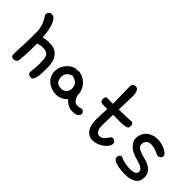

<svg xmlns="http://www.w3.org/2000/svg" viewBox="2 -1103 1682 1682"><g transform="rotate(45 843.0 -261.5)"><path d="M31.2 -438.5Q24.4 -446.3 24.4 -458Q24.4 -472.7 35.2 -483.9Q45.9 -495.1 62.5 -495.1Q87.9 -495.1 104.5 -471.2Q121.1 -447.3 130.4 -415Q139.6 -382.8 144 -348.6Q148.4 -314.5 150.4 -293.9Q166 -297.9 181.6 -300.8Q197.3 -303.7 215.8 -303.7Q231.4 -303.7 257.3 -301.3Q283.2 -298.8 307.6 -282.7Q332 -266.6 349.6 -231.4Q367.2 -196.3 367.2 -130.9Q367.2 -99.6 366.2 -71.3Q365.2 -43 360.8 -20.5Q356.4 2 347.7 15.1Q338.9 28.3 323.2 28.3Q310.5 28.3 298.3 20.5Q286.1 12.7 286.1 -1Q286.1 -17.6 290 -43.5Q293.9 -69.3 293.9 -97.7Q293.9 -133.8 292 -159.7Q290 -185.5 282.2 -202.1Q274.4 -218.8 257.8 -226.1Q241.2 -233.4 211.9 -233.4Q207 -233.4 202.1 -232.9Q197.3 -232.4 192.4 -232.4L153.3 -222.7Q153.3 -168.9 151.4 -114.3Q149.4 -59.6 144.5 -12.7Q142.6 3.9 130.9 13.2Q119.1 22.5 105.5 22.5Q91.8 22.5 82 15.1Q72.3 7.8 72.3 -6.8Q72.3 -57.6 75.7 -111.3Q79.1 -165 79.1 -216.8Q79.1 -248 79.6 -275.4Q80.1 -302.7 76.2 -328.6Q72.3 -354.5 62 -381.3Q51.8 -408.2 31.2 -438.5Z M567.4 -304.7Q573.2 -309.6 584 -309.6Q617.2 -306.6 643.6 -291.5Q669.9 -276.4 688 -254.4Q706.1 -232.4 715.3 -206.1Q724.6 -179.7 724.6 -155.3V-150.4Q731.4 -127.9 739.3 -115.2Q747.1 -102.5 756.3 -95.7Q765.6 -88.9 774.9 -87.4Q784.2 -85.9 793.9 -85.9Q802.7 -85.9 813 -89.8Q823.2 -93.8 836.9 -93.8Q849.6 -93.8 857.9 -83.5Q866.2 -73.2 866.2 -61.5Q866.2 -50.8 859.9 -42.5Q853.5 -34.2 843.3 -28.8Q833 -23.4 820.8 -21Q808.6 -18.6 796.9 -18.6Q759.8 -18.6 732.4 -34.2Q705.1 -49.8 689.5 -70.3Q669.9 -47.9 642.6 -35.2Q615.2 -22.5 585 -22.5Q557.6 -22.5 530.3 -31.2Q502.9 -40 481.4 -57.6Q460 -75.2 446.3 -101.1Q432.6 -127 432.6 -162.1Q432.6 -182.6 439.9 -205.1Q447.3 -227.5 461.9 -248Q476.6 -268.6 497.6 -284.2Q518.6 -299.8 546.9 -305.7H552.7Q562.5 -305.7 567.4 -304.7ZM573.2 -243.2Q539.1 -232.4 523.4 -212.4Q507.8 -192.4 507.8 -166Q507.8 -134.8 523.9 -112.8Q540 -90.8 584 -90.8Q609.4 -90.8 628.9 -109.4Q648.4 -127.9 648.4 -159.2Q648.4 -180.7 642.1 -194.8Q635.7 -209 625.5 -218.3Q615.2 -227.5 601.6 -232.9Q587.9 -238.3 573.2 -243.2Z M988.3 -108.4Q989.3 -127.9 989.3 -146.5Q989.3 -165 990.2 -182.6L993.2 -251H960.9Q947.3 -251 937 -251.5Q926.8 -252 918.9 -255.4Q911.1 -258.8 907.2 -266.6Q903.3 -274.4 903.3 -289.1Q903.3 -300.8 908.7 -310.1Q914.1 -319.3 925.8 -319.3Q937.5 -319.3 955.6 -318.4Q973.6 -317.4 996.1 -318.4Q996.1 -372.1 994.1 -424.8Q992.2 -477.5 992.2 -537.1Q992.2 -553.7 1003.9 -561Q1015.6 -568.4 1029.3 -568.4Q1049.8 -568.4 1058.6 -553.2Q1067.4 -538.1 1070.3 -516.6Q1073.2 -495.1 1071.8 -472.2Q1070.3 -449.2 1070.3 -434.6Q1070.3 -373 1067.4 -319.3Q1114.3 -319.3 1156.7 -320.8Q1199.2 -322.3 1222.7 -325.2Q1234.4 -323.2 1239.7 -313Q1245.1 -302.7 1245.1 -291Q1245.1 -274.4 1237.8 -266.6Q1230.5 -258.8 1210.4 -254.9Q1190.4 -251 1155.8 -251Q1121.1 -251 1065.4 -251Q1063.5 -218.8 1063 -184.6Q1062.5 -150.4 1062.5 -112.3Q1062.5 -74.2 1076.2 -54.2Q1089.8 -34.2 1111.3 -34.2Q1134.8 -34.2 1153.3 -51.3Q1171.9 -68.4 1189.5 -96.7Q1195.3 -106.4 1209 -106.4Q1222.7 -106.4 1233.9 -96.7Q1245.1 -86.9 1245.1 -73.2Q1245.1 -53.7 1231.4 -34.7Q1217.8 -15.6 1196.3 0Q1174.8 15.6 1148.4 25.4Q1122.1 35.2 1097.7 35.2Q1067.4 35.2 1046.4 22.5Q1025.4 9.8 1012.7 -10.7Q1000 -31.2 994.1 -57.1Q988.3 -83 988.3 -108.4Z M1359.4 -208Q1349.6 -221.7 1349.6 -246.1Q1349.6 -273.4 1359.4 -297.4Q1369.1 -321.3 1387.7 -338.9Q1406.2 -356.4 1433.6 -366.7Q1460.9 -377 1497.1 -377Q1519.5 -377 1543.9 -370.6Q1568.4 -364.3 1588.4 -354.5Q1608.4 -344.7 1621.1 -332.5Q1633.8 -320.3 1633.8 -308.6Q1633.8 -292 1621.1 -282.2Q1608.4 -272.5 1597.7 -272.5Q1593.8 -272.5 1587.9 -274.4Q1554.7 -291 1529.3 -297.9Q1503.9 -304.7 1484.4 -304.7Q1453.1 -304.7 1438 -287.6Q1422.9 -270.5 1422.9 -245.1Q1422.9 -221.7 1439.5 -209.5Q1456.1 -197.3 1481 -189Q1505.9 -180.7 1535.2 -173.3Q1564.5 -166 1589.4 -152.3Q1614.3 -138.7 1630.9 -116.7Q1647.5 -94.7 1647.5 -56.6Q1647.5 -4.9 1609.9 20Q1572.3 44.9 1507.8 44.9Q1481.4 44.9 1453.1 42Q1424.8 39.1 1401.9 32.7Q1378.9 26.4 1364.3 15.6Q1349.6 4.9 1349.6 -11.7Q1349.6 -24.4 1356.9 -35.6Q1364.3 -46.9 1377 -46.9Q1378.9 -46.9 1379.9 -46.4Q1380.9 -45.9 1382.8 -45.9Q1417 -30.3 1447.3 -24.9Q1477.5 -19.5 1500 -19.5Q1543.9 -19.5 1561.5 -30.3Q1579.1 -41 1579.1 -60.5Q1579.1 -76.2 1566.9 -87.4Q1554.7 -98.6 1536.6 -106Q1518.6 -113.3 1497.6 -119.1Q1476.6 -125 1459 -130.9Q1431.6 -139.6 1405.8 -156.2Q1379.9 -172.9 1359.4 -208Z"/></g></svg>

Font: Gamja Flower
Style: Regular
Weight: 400
Designer: YoonDesign Inc.
Foundry: YoonDesign Inc.
Version: Version 3.00;build 20171102